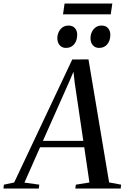

<svg xmlns="http://www.w3.org/2000/svg" viewBox="-88 -1092 728 1112"><path d="M-68 0 -65.5 -22.5 -6 -35 330.5 -747.5 424.5 -748 544 -35.5 613.5 -22.5 611 0H348L351.5 -22.5L430 -35L400 -239H144L53.5 -34.5L139.5 -22.5L137 0ZM160.5 -276H394.5L344.5 -614.5L337.5 -676.5L315 -623.5ZM294 -814.5Q271.5 -814.5 257.8 -830Q244 -845.5 244 -872Q244.5 -901 262.2 -922.5Q280 -944 308 -944Q333.5 -944 346.5 -928.5Q359.5 -913 359 -890.5Q359 -857 341.5 -835.8Q324 -814.5 294 -814.5ZM486 -814.5Q463.5 -814.5 449.8 -830Q436 -845.5 436 -872Q436.5 -901 454 -922.5Q471.5 -944 499.5 -944Q525.5 -944 538.2 -928.5Q551 -913 551 -890.5Q551 -857 533.5 -835.8Q516 -814.5 486 -814.5ZM286 -1071.5H562.5L553.5 -1009H277Z"/></svg>

Font: Merriweather 120pt
Style: Italic
Weight: 400
Italic angle: -7.8°
Version: Version 2.101